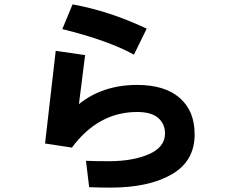

<svg xmlns="http://www.w3.org/2000/svg" viewBox="-20 -816 1040 880"><path d="M186.5 -158.2 235.4 -583 370.1 -563.5 341.8 -338.9Q451.2 -426.8 608.4 -426.8Q735.4 -426.8 803.7 -367.2Q872.1 -307.6 872.1 -200.2Q872.1 -77.1 766.6 -16.6Q661.1 43.9 487.3 43.9Q476.6 43.9 441.4 43.5Q406.2 43 388.7 42L374 -79.1Q409.2 -77.1 478.5 -77.1Q588.9 -77.1 662.6 -109.4Q736.3 -141.6 736.3 -204.1Q736.3 -248 705.1 -275.4Q673.8 -302.7 608.4 -302.7Q430.7 -302.7 309.6 -139.6ZM265.6 -682.6 312.5 -795.9Q481.4 -765.6 652.3 -684.6L593.8 -565.4Q478.5 -629.9 265.6 -682.6Z"/></svg>

Font: Gothic A1 ExtraBold
Style: Regular
Weight: 800
Designer: HanYang I&C Co.,Ltd.
Foundry: HanYang I&C Co.,Ltd.
Version: Version 2.50